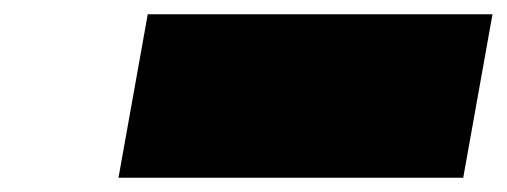

<svg xmlns="http://www.w3.org/2000/svg" viewBox="-20 -568 710 269"><path d="M187 -548 146 -319H629L670 -548Z"/></svg>

Font: Hussar Dziwak
Style: Kur
Weight: 400
Version: Version 1.022